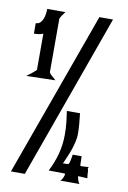

<svg xmlns="http://www.w3.org/2000/svg" viewBox="-80 -736 525 785"><g transform="rotate(10 182.5 -343.0)"><path d="M268.1 -686H324.7L79.1 -2H21.5ZM54.2 -579.6Q44.9 -575.7 35.4 -574.5Q25.9 -573.2 16.1 -573.2V-616.7Q27.3 -616.7 34.4 -623.5Q41.5 -630.4 45.4 -640.6Q49.3 -650.9 50.8 -662.1Q52.2 -673.3 52.2 -682.1H127.9Q122.6 -675.3 117.2 -667.5Q111.8 -659.7 107.9 -651.9V-429.2Q109.4 -425.3 113 -421.4Q116.7 -417.5 120.8 -413.8Q125 -410.2 129.2 -406.7Q133.3 -403.3 135.7 -400.4L15.1 -397.5Q35.6 -411.1 54.2 -429.2ZM331.5 -56.6Q331.5 -49.8 332.3 -42.7Q333 -35.6 334 -28.8H331.5Q322.3 -28.8 313 -29.8Q303.7 -30.8 295.4 -30.8Q295.4 -27.8 296.4 -23.2Q297.4 -18.6 299.1 -13.9Q300.8 -9.3 302.7 -5.4Q304.7 -1.5 306.6 0H226.6Q231.9 -3.4 236.6 -13.4Q241.2 -23.4 241.2 -29.8L240.2 -31.7L172.9 -32.7Q191.9 -69.3 202.1 -107.9Q212.4 -146.5 212.4 -188Q212.4 -212.9 210 -236.6Q207.5 -260.3 203.6 -285.2H258.3Q260.7 -263.7 262.7 -242.7Q264.6 -221.7 264.6 -199.7Q264.6 -186 261 -169.2Q257.3 -152.3 251.5 -135.3Q245.6 -118.2 238.5 -101.6Q231.4 -85 225.1 -71.3L248 -72.3Q250 -74.7 251.7 -80.1Q253.4 -85.4 254.6 -91.6Q255.9 -97.7 256.8 -103.5Q257.8 -109.4 258.3 -113.3H295.4L296.4 -74.7L300.8 -72.8L331.5 -74.7Q329.1 -69.3 328.9 -68.1Q328.6 -66.9 329.3 -66.2Q330.1 -65.4 330.8 -63.7Q331.5 -62 331.5 -56.6Z"/></g></svg>

Font: XAYAX
Style: Regular
Weight: 400
Designer: Peter Wiegel
Foundry: Peter Wiegel
Version: Version 1.000 2009 initial release